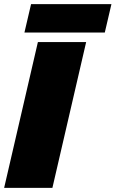

<svg xmlns="http://www.w3.org/2000/svg" viewBox="-28 -907 558 927"><path d="M388 -704 225 0H-8L155 -704ZM510 -887 478 -750H90L122 -887Z"/></svg>

Font: Prodigy Sans Black
Style: Italic
Weight: 900
Italic angle: -13°
Designer: Wei Huang
Foundry: Wei Huang
Version: Version 1.003; ttfautohint (v1.8.3)